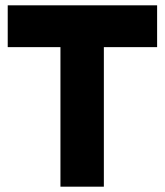

<svg xmlns="http://www.w3.org/2000/svg" viewBox="-20 -701 620 721"><path d="M207 0V-614H370V0ZM9 -524V-681H570V-524Z"/></svg>

Font: Gabarito ExtraBold
Style: Regular
Weight: 800
Designer: Leandro Assis / Alvaro Franca / Felipe Casaprima
Foundry: Naipe Foundry
Version: Version 1.000